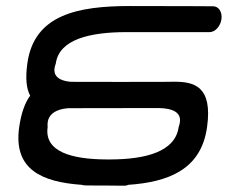

<svg xmlns="http://www.w3.org/2000/svg" viewBox="-20 -598 780 624"><path d="M395.7 2.8C528.6 -6.2 633.7 -47.6 652.9 -184.5C671.8 -318.8 609.8 -332.4 546 -332.4C532.9 -332.4 519.6 -331.9 507.1 -331.9C456.8 -331.9 411.7 -331.9 373.3 -331.8C333.2 -331.9 285.5 -331.9 232.4 -331.9C224.3 -331.9 216.2 -332.1 207.8 -332.3C151 -338.3 154.9 -369.2 158.7 -383.5C159.9 -388.2 161 -389.3 161.4 -392C172.4 -470.1 272.2 -493.6 390.8 -493.6C502.3 -493.6 660.8 -493.5 660.8 -493.5C679.7 -493.5 696.5 -513.1 699.7 -535.6C702.9 -558.1 691.5 -577.6 672.6 -577.6C672.6 -577.6 564.2 -578.4 402.7 -578.4C232.4 -578.4 91.2 -550.3 69 -392.7C62 -342.7 65.9 -309.9 78 -287.1C61.9 -265.2 49.1 -232.3 42.3 -184.5C23.1 -47.6 114.7 -6.3 246.9 2.8C250.6 5.2 266.5 5 317.2 5H324.9C376.1 5 388.8 6.7 393.7 4ZM216.3 -246.4C285.7 -246.4 345.6 -246.6 391.7 -246.7C449.3 -246.6 494 -246.8 498.3 -246.7C565.4 -244.9 567.3 -216 564.3 -198.2C563 -190.6 560.9 -187.5 560.5 -184.5C549.3 -104.8 453.2 -80.3 339.3 -79.8C337.2 -79.8 335 -79.8 333 -79.8C330.9 -79.8 328.8 -79.8 326.6 -79.8C212.9 -80.3 123.6 -104.8 134.8 -184.5C135.4 -188.6 123.8 -238.7 199.1 -246.2C205 -246.3 210.6 -246.4 216.3 -246.4Z"/></svg>

Font: Hi.
Style: Bold
Weight: 400
Designer: Mew Too, Robert Jablonski
Foundry: Cannot Into Space Fonts
Version: Version 1.996